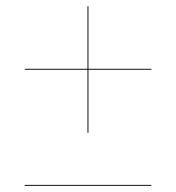

<svg xmlns="http://www.w3.org/2000/svg" viewBox="-20 -610 570 621"><path d="M59.7 -12H469.3V-9H59.7ZM263 -180.5V-384.5H60V-387.5H263V-590H266V-387.5H469.5V-384.5H266V-180.5Z"/></svg>

Font: Bodoni* 72pt Fatface
Style: Italic
Weight: 900
Italic angle: -13°
Version: Version 2.3